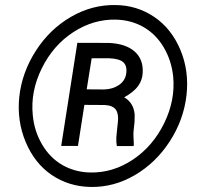

<svg xmlns="http://www.w3.org/2000/svg" viewBox="-20 -741 808 772"><path d="M57.6 -352.5Q68.4 -449.7 124 -536.6Q179.7 -623.5 265.1 -673.1Q350.6 -722.7 445.3 -720.7Q530.8 -719.7 599.9 -673.1Q668.9 -626.5 704.8 -541.7Q740.7 -457 730 -358.9Q718.8 -259.3 662.6 -172.6Q606.4 -85.9 521.7 -36.6Q437 12.7 343.3 10.7Q255.9 8.8 187.5 -37.8Q119.1 -84.5 83.3 -169.9Q47.4 -255.4 57.6 -352.5ZM111.8 -277.8Q117.7 -213.9 149.2 -160.2Q180.7 -106.4 230.7 -77.6Q280.8 -48.8 342.3 -47.4Q433.6 -45.4 514.2 -99.1Q594.7 -152.8 640.1 -245.6Q685.5 -338.4 676.3 -433.6Q669.4 -498.5 637.9 -551.3Q606.4 -604 556.9 -632.3Q507.3 -660.6 445.8 -662.1Q355.5 -664.1 274.9 -611.8Q194.3 -559.6 148.2 -466.6Q102.1 -373.5 111.8 -277.8ZM319.3 -319.3 293.5 -154.3H226.1L291 -568.8L416.5 -568.4Q484.4 -565.9 520.8 -534.4Q557.1 -502.9 553.7 -447.3Q552.2 -418.9 535.6 -395.5Q519 -372.1 479.5 -349.6Q517.1 -328.1 521.5 -280.8L521 -251Q515.6 -208.5 516.6 -193.4L518.1 -162.1L517.1 -153.8H449.7Q446.8 -171.9 447.8 -189.5L451.2 -224.6L454.1 -251Q457.5 -283.2 445.8 -300Q434.1 -316.9 400.9 -318.8ZM328.6 -381.8 398.4 -381.3Q433.6 -382.3 458.3 -399.2Q482.9 -416 487.3 -444.3Q492.2 -475.1 476.3 -490.2Q460.4 -505.4 417 -506.8H348.6Z"/></svg>

Font: Roboto
Style: Italic
Weight: 400
Italic angle: -12°
Designer: Google
Version: Version 2.134; 2016; ttfautohint (v1.6)